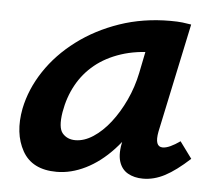

<svg xmlns="http://www.w3.org/2000/svg" viewBox="-40 -469 593 521"><g transform="rotate(5 257.0 -208.5)"><path d="M132 9Q65 9 38.5 -38.5Q12 -86 25 -154Q36 -208 68.5 -257Q101 -306 151.5 -344Q202 -382 266 -404Q330 -426 404 -426Q424 -426 437 -424.5Q450 -423 461 -421L398 -124Q390 -82 413 -82Q422 -82 434 -87.5Q446 -93 460 -103L493 -58Q456 -24 426.5 -8.5Q397 7 367 7Q343 7 325.5 -3Q308 -13 301.5 -34.5Q295 -56 303 -92L336 -243L390 -277Q375 -211 347.5 -158Q320 -105 285 -67.5Q250 -30 210.5 -10.5Q171 9 132 9ZM175 -81Q199 -81 223.5 -97Q248 -113 269.5 -140.5Q291 -168 307.5 -203.5Q324 -239 332 -278L352 -377L407 -334Q398 -336 389 -336.5Q380 -337 371 -337Q319 -337 278 -323.5Q237 -310 207.5 -286Q178 -262 159.5 -228.5Q141 -195 134 -154Q127 -111 140 -96Q153 -81 175 -81Z"/></g></svg>

Font: Ysabeau Office
Style: Bold Italic
Weight: 700
Italic angle: -12°
Designer: Christian Thalmann (Catharsis Fonts)
Version: Version 2.001;gftools[0.9.30]; featfreeze: tnum,lnum,ss02